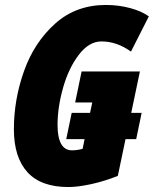

<svg xmlns="http://www.w3.org/2000/svg" viewBox="-20 -744 620 774"><path d="M36 -223Q36 -343 77 -458Q118 -573 202 -648.5Q286 -724 407 -724Q458 -724 504.5 -711.5Q551 -699 580 -678L508 -536Q451 -577 389 -577Q339 -577 298 -523.5Q257 -470 234.5 -391Q212 -312 212 -240Q212 -190 226.5 -164Q241 -138 270 -138Q291 -138 313 -144L321 -183H247L269 -289H343L352 -331H283L309 -456H544L509 -289H551L529 -183H486L455 -35Q400 -13 346.5 -1.5Q293 10 256 10Q145 10 90.5 -50Q36 -110 36 -223Z"/></svg>

Font: Noto Sans UI CondBlack
Style: Italic
Weight: 900
Width: 3
Italic angle: -12°
Designer: Monotype Design Team
Foundry: Monotype Imaging Inc.
Version: Version 1.001